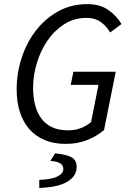

<svg xmlns="http://www.w3.org/2000/svg" viewBox="-20 -688 640 934"><path d="M300 12Q241 12 196.5 -7Q152 -26 122 -60.5Q92 -95 76.5 -144Q61 -193 61 -253Q61 -331 85 -405.5Q109 -480 154 -538.5Q199 -597 262.5 -632.5Q326 -668 406 -668Q465 -668 505.5 -640.5Q546 -613 571 -571L516 -530Q497 -562 469.5 -581.5Q442 -601 401 -601Q340 -601 292 -570Q244 -539 210.5 -490Q177 -441 159 -380.5Q141 -320 141 -260Q141 -216 150.5 -178.5Q160 -141 180 -113Q200 -85 232.5 -69.5Q265 -54 311 -54Q347 -54 375 -65.5Q403 -77 423 -94L459 -275H324L337 -339H543L486 -55Q450 -25 403.5 -6.5Q357 12 300 12ZM171 226V187Q231 185 259.5 170.5Q288 156 288 134Q288 117 273.5 107Q259 97 225 95L248 58Q280 61 300.5 66.5Q321 72 332.5 80Q344 88 348.5 99.5Q353 111 353 124Q353 149 339.5 167.5Q326 186 302 199Q278 212 244.5 218.5Q211 225 171 226Z"/></svg>

Font: Source Code Pro
Style: Italic
Weight: 400
Italic angle: -11°
Monospace: yes
Designer: Paul D. Hunt, Teo Tuominen
Foundry: Adobe Systems Incorporated
Version: Version 1.050;PS 1.000;hotconv 16.6.51;makeotf.lib2.5.65220